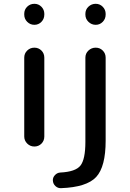

<svg xmlns="http://www.w3.org/2000/svg" viewBox="-20 -770 682 1009"><path d="M300.8 218.8Q284.2 219.7 271.5 208Q258.8 196.3 257.8 178.7Q256.8 163.1 268.6 150.4Q280.3 137.7 296.9 136.7Q377 132.8 402.8 100.1Q428.7 67.4 428.7 -24.4V-466.8Q428.7 -489.3 444.8 -504.4Q460.9 -519.5 482.9 -519.5Q504.9 -519.5 520 -504.4Q535.2 -489.3 535.2 -466.8V-30.3Q535.2 106.4 485.4 160.2Q435.5 213.9 300.8 218.8ZM428.7 -697.3Q428.7 -719.7 444.8 -734.9Q460.9 -750 482.9 -750Q504.9 -750 520 -734.4Q535.2 -718.8 535.2 -697.3V-693.4Q535.2 -670.9 520 -655.3Q504.9 -639.6 482.9 -639.6Q460.9 -639.6 444.8 -655.3Q428.7 -670.9 428.7 -693.4ZM107.4 -52.7V-466.8Q107.4 -489.3 123 -504.4Q138.7 -519.5 160.6 -519.5Q182.6 -519.5 197.8 -504.4Q212.9 -489.3 212.9 -466.8V-52.7Q212.9 -30.3 197.8 -15.1Q182.6 0 160.6 0Q138.7 0 123 -15.6Q107.4 -31.2 107.4 -52.7ZM107.4 -693.4V-697.3Q107.4 -719.7 123 -734.9Q138.7 -750 160.6 -750Q182.6 -750 197.8 -734.4Q212.9 -718.8 212.9 -697.3V-693.4Q212.9 -670.9 197.8 -655.3Q182.6 -639.6 160.6 -639.6Q138.7 -639.6 123 -655.3Q107.4 -670.9 107.4 -693.4Z"/></svg>

Font: Rounded Mgen+ 2p medium
Style: Regular
Weight: 500
Designer: [Source Han Sans]
Ryoko NISHIZUKA  (kana & ideographs); Paul D. Hunt (Latin, Greek & Cyrillic); Wenlong ZHANG  (bopomofo
Version: Version 1.059.20150602